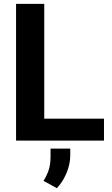

<svg xmlns="http://www.w3.org/2000/svg" viewBox="-20 -731 581 998"><path d="M520.5 -114.3V0H63.5V-710.9H210V-114.3ZM345.2 41.5V76.7Q345.2 122.6 325.2 169.7Q305.2 216.8 275.4 247.1L206.1 209Q223.1 182.6 232.9 153.6Q242.7 124.5 242.7 83.5V41.5Z"/></svg>

Font: Vazirmatn RD UI FD
Style: Bold
Weight: 700
Designer: Saber Rastikerdar
Foundry: Saber Rastikerdar
Version: Version 33.003